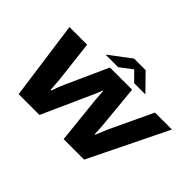

<svg xmlns="http://www.w3.org/2000/svg" viewBox="-152 -1232 1584 1584"><g transform="rotate(45 639.5 -440.5)"><path d="M454.1 -737.8 644 -880.9H778.8L918.9 -737.8H788.1L708 -818.8L601.1 -737.8ZM178.2 0 83 -688H289.1L332 -319.8Q339.8 -223.6 339.8 -210.9H347.2Q362.3 -258.3 389.2 -319.8L555.2 -688H814L849.1 -319.8Q855 -262.7 855 -210.9H861.8Q899.9 -303.2 907.2 -319.8L1081.1 -688H1278.8L941.9 0H703.1L659.2 -416Q654.8 -463.9 652.8 -509.8H647Q627.4 -455.6 607.9 -416L420.9 0Z"/></g></svg>

Font: Archivo Expanded ExtraBold
Style: Italic
Weight: 800
Width: 7
Italic angle: -10°
Designer: Hector Gatti
Foundry: Omnibus-Type
Version: Version 2.001